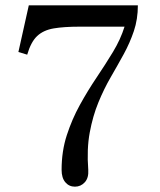

<svg xmlns="http://www.w3.org/2000/svg" viewBox="-20 -690 600 720"><path d="M497 -670Q497 -618 482 -573.5Q467 -529 444 -487Q421 -445 395.5 -401Q370 -357 349 -306Q328 -255 316.5 -193Q305 -131 311 -53Q313 -23 298 -6.5Q283 10 261 10Q239 10 225 -6.5Q211 -23 211 -53Q211 -123 230.5 -183Q250 -243 279.5 -296.5Q309 -350 342 -399Q375 -448 403.5 -495Q432 -542 447 -590H278Q220 -590 181.5 -583.5Q143 -577 119.5 -555Q96 -533 82 -485L49 -495L88 -670Z"/></svg>

Font: Brygada 1918
Style: Regular
Weight: 400
Designer: Mateusz Machalski | Borys Kosmynka | Przemek Hoffer
Foundry: NIEPODLEGLA 2018
Version: Version 3.006